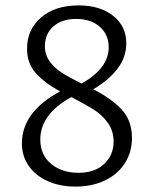

<svg xmlns="http://www.w3.org/2000/svg" viewBox="-20 -684 557 710"><path d="M61 -154Q61 -270 202 -346Q144 -378 112 -414Q80 -450 80 -504Q80 -575 132 -619.5Q184 -664 271 -664Q350 -664 398.5 -625.5Q447 -587 447 -524Q447 -473 415 -430.5Q383 -388 325 -354Q393 -319 430.5 -278.5Q468 -238 468 -173Q468 -122 442 -81Q416 -40 368.5 -17Q321 6 259 6Q202 6 157 -14Q112 -34 86.5 -70Q61 -106 61 -154ZM270 -45Q331 -45 365.5 -78Q400 -111 400 -160Q400 -200 379 -229.5Q358 -259 327 -278.5Q296 -298 244 -325Q129 -262 129 -168Q129 -111 169 -78Q209 -45 270 -45ZM282 -375Q382 -432 382 -509Q382 -556 349 -585Q316 -614 262 -614Q209 -614 177.5 -586.5Q146 -559 146 -513Q146 -481 164 -456.5Q182 -432 209.5 -414.5Q237 -397 282 -375Z"/></svg>

Font: LXGW Bright TC
Style: Regular
Weight: 400
Designer: Christian Thalmann (Catharsis Fonts)
Foundry: LXGW / Christian Thalmann (Catharsis Fonts) / Fontworks Inc.
Version: Version 5.501